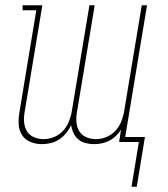

<svg xmlns="http://www.w3.org/2000/svg" viewBox="-20 -540 640 730"><path d="M480 170 508 0H433L440 -47Q432 -34 420.5 -23Q409 -12 395.5 -5Q382 2 367 5Q352 8 338 8Q321 8 305.5 4Q290 0 278 -10Q266 -20 259.5 -34Q253 -48 250 -64Q243 -48 231.5 -34Q220 -20 205 -10Q190 0 173 4Q156 8 139 8Q116 8 95.5 -0.5Q75 -9 63.5 -27Q52 -45 51 -68Q50 -91 54 -114L118 -501H66V-520H141L73 -110Q70 -91 72 -72.5Q74 -54 83.5 -39.5Q93 -25 110 -18Q127 -11 146 -11Q166 -11 185.5 -19Q205 -27 219.5 -42.5Q234 -58 242 -78Q250 -98 253 -117L320 -520H340L272 -110Q269 -91 271 -72.5Q273 -54 282.5 -39.5Q292 -25 309 -18Q326 -11 345 -11Q365 -11 384.5 -19Q404 -27 418.5 -42.5Q433 -58 441 -78Q449 -98 452 -117L519 -520H539L456 -19H531L500 170Z"/></svg>

Font: Iosevka HT Thin Extended
Style: Italic
Weight: 100
Width: 7
Italic angle: -9°
Monospace: yes
Designer: Belleve Invis
Foundry: Belleve Invis
Version: Version 32.3.0; ttfautohint (v1.8.4)